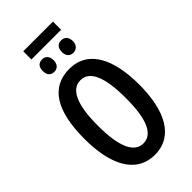

<svg xmlns="http://www.w3.org/2000/svg" viewBox="-303 -1074 1161 1161"><g transform="rotate(-45 278.0 -493.0)"><path d="M412 -996H158V-926H412ZM204 -881C175 -881 157 -864 157 -828C157 -793 175 -775 204 -775C230 -775 250 -793 250 -828C250 -864 230 -881 204 -881ZM366 -881C339 -881 320 -864 320 -828C320 -793 339 -775 366 -775C393 -775 414 -793 414 -828C414 -864 393 -881 366 -881ZM512 -358C512 -573 442 -724 279 -724C124 -724 45 -601 45 -359C45 -145 115 10 279 10C441 10 512 -142 512 -358ZM159 -358C159 -536 199 -628 279 -628C357 -628 397 -539 397 -358C397 -176 357 -88 278 -88C200 -88 159 -179 159 -358Z"/></g></svg>

Font: Noto Sans Display Condensed Medium
Style: Regular
Weight: 500
Width: 3
Designer: Monotype Design Team
Foundry: Monotype Imaging Inc.
Version: Version 1.900